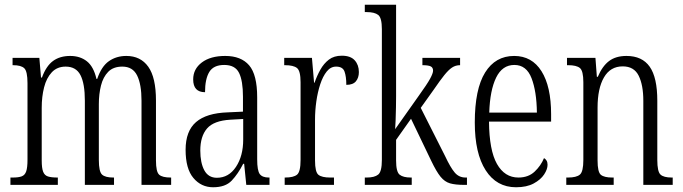

<svg xmlns="http://www.w3.org/2000/svg" viewBox="-20 -780 2881 810"><path d="M24 0V-31H34Q58 -31 71.5 -36Q85 -41 90.5 -57Q96 -73 96 -106V-429Q96 -479 82.5 -492Q69 -505 35 -505H33V-536H146L153 -453H157Q175 -502 204 -523Q233 -544 276 -544Q318 -544 346.5 -521.5Q375 -499 387 -447H390Q408 -500 439.5 -522Q471 -544 513 -544Q573 -544 605.5 -498.5Q638 -453 638 -356V-103Q638 -55 651.5 -43Q665 -31 700 -31H702V0H577V-355Q577 -424 558.5 -461.5Q540 -499 496 -499Q458 -499 436.5 -477Q415 -455 406 -419Q397 -383 397 -341V-105Q397 -56 410.5 -43.5Q424 -31 458 -31H461V0H338V-355Q338 -427 319.5 -463Q301 -499 257 -499Q221 -499 198.5 -475Q176 -451 166 -411.5Q156 -372 156 -326V-103Q156 -71 162 -55.5Q168 -40 182.5 -35.5Q197 -31 222 -31H224V0Z M879 10Q829 10 796 -29Q763 -68 763 -148Q763 -227 807 -265Q851 -303 941 -306L1005 -309V-372Q1005 -439 988.5 -472.5Q972 -506 926 -506Q881 -506 863 -476.5Q845 -447 845 -391Q795 -391 795 -445Q795 -489 831.5 -516.5Q868 -544 930 -544Q997 -544 1031 -504.5Q1065 -465 1065 -369V-108Q1065 -60 1076 -45.5Q1087 -31 1114 -31H1117V0H1019L1010 -89H1006Q984 -46 957.5 -18Q931 10 879 10ZM895 -30Q945 -30 975.5 -76Q1006 -122 1006 -191V-278L952 -275Q882 -271 853.5 -238Q825 -205 825 -145Q825 -93 842 -61.5Q859 -30 895 -30Z M1181 0V-31H1183Q1218 -31 1233 -43Q1248 -55 1248 -105V-433Q1248 -481 1233 -493Q1218 -505 1182 -505H1179V-536H1296L1305 -431H1307Q1317 -460 1331.5 -486Q1346 -512 1367.5 -528.5Q1389 -545 1422 -545Q1459 -545 1476.5 -525.5Q1494 -506 1494 -476Q1494 -452 1481.5 -437Q1469 -422 1441 -422Q1441 -457 1433.5 -478Q1426 -499 1398 -499Q1375 -499 1358.5 -478.5Q1342 -458 1331 -424.5Q1320 -391 1314.5 -352Q1309 -313 1309 -275V-103Q1309 -54 1323.5 -42.5Q1338 -31 1373 -31H1389V0Z M1519 0V-31H1527Q1560 -31 1575.5 -43.5Q1591 -56 1591 -105V-657Q1591 -705 1575.5 -717Q1560 -729 1527 -729H1519V-760H1651V-374Q1651 -356 1650.5 -327.5Q1650 -299 1649 -272.5Q1648 -246 1647 -235L1746 -375Q1782 -425 1794.5 -448Q1807 -471 1807 -482Q1807 -495 1797 -500Q1787 -505 1762 -505V-536H1921V-505Q1902 -505 1887 -495Q1872 -485 1854 -462.5Q1836 -440 1810 -402L1755 -325L1858 -121Q1880 -74 1898 -52.5Q1916 -31 1944 -31H1950V0H1940Q1901 0 1878.5 -6.5Q1856 -13 1838.5 -34.5Q1821 -56 1799 -102L1714 -279L1651 -190V-103Q1651 -55 1666 -43Q1681 -31 1713 -31H1717V0Z M2157 10Q2075 10 2029 -61.5Q1983 -133 1983 -263Q1983 -404 2026.5 -474Q2070 -544 2149 -544Q2224 -544 2264.5 -479.5Q2305 -415 2305 -298V-267H2043Q2044 -146 2076.5 -88.5Q2109 -31 2167 -31Q2209 -31 2235.5 -56Q2262 -81 2275 -113Q2281 -110 2285.5 -103Q2290 -96 2290 -85Q2290 -66 2275.5 -44Q2261 -22 2231.5 -6Q2202 10 2157 10ZM2245 -305Q2244 -394 2222.5 -450Q2201 -506 2150 -506Q2099 -506 2073 -452.5Q2047 -399 2044 -305Z M2369 0V-31H2376Q2412 -31 2426.5 -43.5Q2441 -56 2441 -105V-433Q2441 -481 2426.5 -493Q2412 -505 2377 -505H2372V-536H2492L2498 -456H2502Q2521 -501 2549.5 -522.5Q2578 -544 2623 -544Q2689 -544 2721 -498.5Q2753 -453 2753 -355V-105Q2753 -56 2766.5 -43.5Q2780 -31 2814 -31H2818V0H2694V-355Q2694 -421 2674.5 -460.5Q2655 -500 2607 -500Q2555 -500 2528 -453.5Q2501 -407 2501 -326V-103Q2501 -54 2515 -42.5Q2529 -31 2563 -31H2569V0Z"/></svg>

Font: Noto Serif Sinhala ExtraCondensed Light
Style: Regular
Weight: 300
Width: 2
Designer: Jelle Bosma - Monotype Design Team
Foundry: Monotype Imaging Inc.
Version: Version 2.007; ttfautohint (v1.8.4.7-5d5b)